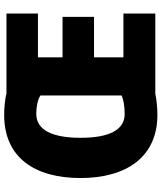

<svg xmlns="http://www.w3.org/2000/svg" viewBox="53 -818 775 921"><g transform="rotate(-90 440.5 -357.5)"><path d="M350 -725C144 -725 47 -577 47 -359C47 -141 146 10 350 10C382 10 426 6 451 0H836V-153H626V-294H820V-445H626V-563H836V-714H453C428 -721 383 -725 350 -725ZM355 -571C390 -571 424 -564 443 -551V-162C423 -152 389 -147 354 -147C277 -147 240 -223 240 -358C240 -494 277 -571 355 -571Z"/></g></svg>

Font: Noto Sans Armenian SemiCondensed Black
Style: Regular
Weight: 900
Width: 4
Designer: Monotype Design Team
Foundry: Monotype Imaging Inc.
Version: Version 2.008